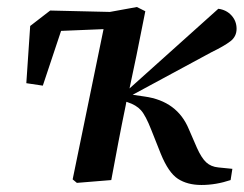

<svg xmlns="http://www.w3.org/2000/svg" viewBox="-20 -513 694 547"><path d="M199 8 187 -2 275 -430 154 -425 102 -269 55 -276 66 -439 123 -483 293 -479 370 -493 394 -481 369 -356 349 -261 602 -488Q625 -485 639.5 -469Q654 -453 654 -431Q654 -409 636.5 -395.5Q619 -382 582 -364L358 -243L392 -238Q485 -225 518 -145L541 -92Q554 -63 567.5 -50.5Q581 -38 602 -36L642 -32L637 0Q595 14 554 14Q514 14 487 -3.5Q460 -21 438 -75L411 -143Q395 -184 381.5 -199Q368 -214 343 -222L340 -223L338 -212Q327 -159 317 -106.5Q307 -54 297 0Z"/></svg>

Font: Source Serif Pro SemiBold
Style: Italic
Weight: 600
Italic angle: -12°
Designer: Frank Grießhammer
Foundry: Adobe Systems Incorporated
Version: Version 3.001;hotconv 1.0.111;makeotfexe 2.5.65597